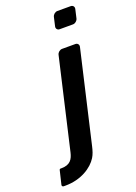

<svg xmlns="http://www.w3.org/2000/svg" viewBox="-165 -731 699 986"><g transform="rotate(-20 184.5 -238.5)"><path d="M191 104C201 88 207 69 212 47L328 -454C331 -466 323 -476 311 -476H238C226 -476 214 -466 211 -454L97 39C89 72 75 99 26 99H21C17 99 15 101 14 105L-4 180C-5 185 -1 190 5 190H15C100 190 164 148 191 104ZM261 -575H334C346 -575 358 -585 361 -597L372 -645C375 -657 367 -667 355 -667H282C270 -667 258 -657 255 -645L244 -597C241 -585 249 -575 261 -575Z"/></g></svg>

Font: DIN Rundschrift
Style: BreitKursiv
Weight: 400
Width: 7
Version: Version 1.027